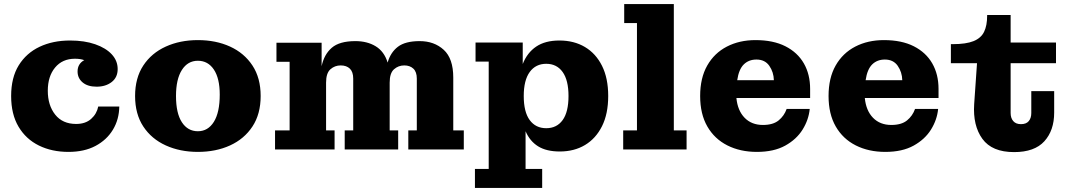

<svg xmlns="http://www.w3.org/2000/svg" viewBox="-20 -738 5285 948"><path d="M318 12Q236 12 172 -19.5Q108 -51 71.5 -112.5Q35 -174 35 -264Q35 -355 72.5 -415.5Q110 -476 175.5 -507Q241 -538 326 -538Q397 -538 450 -519.5Q503 -501 532 -469.5Q561 -438 561 -397Q561 -356 531.5 -333Q502 -310 457 -310Q413 -310 388 -331Q363 -352 363 -385Q363 -423 396 -441Q377 -448 350 -448Q288 -448 252 -404.5Q216 -361 216 -290Q216 -218 252.5 -172Q289 -126 356 -126Q402 -126 430 -151Q458 -176 465 -212H569Q568 -148 537.5 -97.5Q507 -47 451.5 -17.5Q396 12 318 12Z M957 12Q869 12 798.5 -20Q728 -52 687.5 -113.5Q647 -175 647 -264Q647 -353 687.5 -414.5Q728 -476 798.5 -508Q869 -540 957 -540Q1046 -540 1116 -508Q1186 -476 1226.5 -414.5Q1267 -353 1267 -264Q1267 -175 1226.5 -113.5Q1186 -52 1116 -20Q1046 12 957 12ZM957 -90Q1007 -90 1036 -136.5Q1065 -183 1065 -271Q1065 -351 1036 -394.5Q1007 -438 957 -438Q907 -438 878 -392.5Q849 -347 849 -264Q849 -179 878 -134.5Q907 -90 957 -90Z M1338 0V-94H1410V-433H1345V-527H1568V-411Q1580 -469 1618 -502Q1656 -535 1735 -535Q1793 -535 1835 -509.5Q1877 -484 1894 -429Q1908 -479 1944.5 -507Q1981 -535 2052 -535Q2124 -535 2171 -492Q2218 -449 2218 -355V-94H2270V0H1996V-94H2038V-350Q2038 -383 2021 -399Q2004 -415 1976 -415Q1947 -415 1925.5 -396Q1904 -377 1904 -330V-94H1946V0H1682V-94H1724V-350Q1724 -383 1707.5 -399Q1691 -415 1662 -415Q1633 -415 1611.5 -396Q1590 -377 1590 -330V-94H1632V0Z M2325 190V96H2393V-434H2328V-528H2561V-422Q2583 -478 2627.5 -508Q2672 -538 2742 -538Q2814 -538 2868 -506Q2922 -474 2952.5 -413Q2983 -352 2983 -264Q2983 -176 2952.5 -115Q2922 -54 2868.5 -22Q2815 10 2744 10Q2678 10 2637 -15.5Q2596 -41 2575 -90V96H2657V190ZM2677 -105Q2729 -105 2758 -145Q2787 -185 2787 -264Q2787 -342 2758 -382.5Q2729 -423 2677 -423Q2625 -423 2595.5 -382.5Q2566 -342 2566 -264Q2566 -185 2595.5 -145Q2625 -105 2677 -105Z M3057 0V-94H3125V-624H3062V-718H3307V-94H3370V0Z M3717 12Q3635 12 3571.5 -20Q3508 -52 3472.5 -113.5Q3437 -175 3437 -264Q3437 -353 3472 -414.5Q3507 -476 3569 -508Q3631 -540 3710 -540Q3798 -540 3858 -509.5Q3918 -479 3949 -425Q3980 -371 3980 -299V-254H3616Q3622 -192 3656.5 -156.5Q3691 -121 3747 -121Q3797 -121 3824.5 -143.5Q3852 -166 3864 -200H3978Q3973 -147 3943 -98.5Q3913 -50 3857 -19Q3801 12 3717 12ZM3801 -342Q3800 -382 3778.5 -413Q3757 -444 3715 -444Q3677 -444 3652.5 -420Q3628 -396 3620 -342Z M4351 12Q4269 12 4205.5 -20Q4142 -52 4106.5 -113.5Q4071 -175 4071 -264Q4071 -353 4106 -414.5Q4141 -476 4203 -508Q4265 -540 4344 -540Q4432 -540 4492 -509.5Q4552 -479 4583 -425Q4614 -371 4614 -299V-254H4250Q4256 -192 4290.5 -156.5Q4325 -121 4381 -121Q4431 -121 4458.5 -143.5Q4486 -166 4498 -200H4612Q4607 -147 4577 -98.5Q4547 -50 4491 -19Q4435 12 4351 12ZM4435 -342Q4434 -382 4412.5 -413Q4391 -444 4349 -444Q4311 -444 4286.5 -420Q4262 -396 4254 -342Z M4987 13Q4878 13 4830.5 -52.5Q4783 -118 4790 -224L4804 -426H4675V-520H4684Q4750 -520 4787 -535Q4824 -550 4839 -581Q4854 -612 4854 -660V-664H4970V-528H5194V-426H4970V-180Q4970 -155 4983 -140Q4996 -125 5021 -125Q5047 -125 5059.5 -140Q5072 -155 5072 -180V-288H5185V-182Q5185 -94 5136.5 -40.5Q5088 13 4987 13Z"/></svg>

Font: Montagu Slab 16pt
Style: Bold
Weight: 700
Designer: Florian Karsten
Foundry: Florian Karsten
Version: Version 1.000; ttfautohint (v1.8.3)